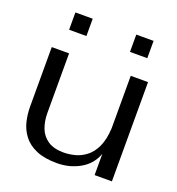

<svg xmlns="http://www.w3.org/2000/svg" viewBox="-128 -796 837 907"><g transform="rotate(20 291.0 -342.5)"><path d="M258 7Q194 7 153 -11Q112 -29 89 -59Q66 -89 57 -125.5Q48 -162 48 -201V-500H135V-201Q135 -159 148 -125Q161 -91 191 -71Q221 -51 270 -51Q298 -51 327 -58.5Q356 -66 382 -86Q408 -106 425 -142.5Q442 -179 445 -236V-500H532V-1H445V-108Q425 -52 373 -22.5Q321 7 258 7ZM97 -605V-692H184V-605ZM403 -605V-692H490V-605Z"/></g></svg>

Font: Panamera Medium
Style: Regular
Weight: 500
Designer: Bastien Sozeau
Foundry: NBR — Bastien Sozeau
Version: Version 3.002; ttfautohint (v1.8.4.7-5d5b);gftools[0.9.33]